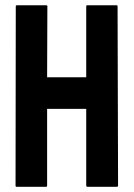

<svg xmlns="http://www.w3.org/2000/svg" viewBox="-20 -716 515 736"><path d="M156.7 0H43.5Q39.6 0 39.6 -4.9L40.5 -691.9Q40.5 -695.8 45.4 -695.8H156.7Q161.6 -695.8 161.6 -691.9L160.6 -419.9H310.5V-691.9Q310.5 -695.8 314.5 -695.8H425.8Q430.7 -695.8 430.7 -691.9L432.6 -4.9Q432.6 0 427.7 0H315.4Q310.5 0 310.5 -4.9V-298.8H160.6V-4.9Q160.6 0 156.7 0Z"/></svg>

Font: Bayon
Style: Regular
Weight: 400
Designer: Danh Hong
Version: Version 8.001; ttfautohint (v1.8.3)